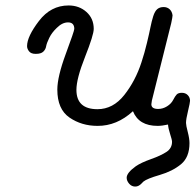

<svg xmlns="http://www.w3.org/2000/svg" viewBox="-20 -456 716 703"><path d="M79.1 -287.1Q79.1 -322.3 122.6 -379.2Q166 -436 231 -436Q270 -436 296.6 -412.1Q323.2 -388.2 323.2 -350.1Q323.2 -328.1 291.5 -248Q259.8 -168 259.8 -127Q259.8 -56.2 336.9 -56.2Q394 -56.2 435.1 -108.2Q476.1 -160.2 498 -228Q509.3 -262.2 518.1 -299.1Q526.9 -335.9 531 -356.9Q535.2 -377.9 541 -396.5Q546.9 -415 555.9 -422.6Q564.9 -430.2 579.1 -430.2Q592.3 -430.2 601.1 -422.1Q609.9 -414.1 611.8 -399.9Q611.8 -394 606.9 -371.1L536.1 -87.9Q534.2 -78.1 534.2 -74.2Q534.2 -57.1 559.1 -57.1Q576.2 -57.1 591.6 -66.7Q606.9 -76.2 614 -90.1Q621.1 -104 627 -110.1Q632.8 -116.2 646 -116.2Q659.2 -116.2 667.5 -107.7Q675.8 -99.1 675.8 -86.9Q675.8 -80.1 668.5 -50Q661.1 -20 661.1 -5.9Q661.1 2.9 667.5 27.3Q673.8 51.8 673.8 67.9Q673.8 119.6 642.8 145.3Q611.8 170.9 564.9 184.6Q518.1 198.2 504.9 209Q503.9 210 498.5 215.6Q493.2 221.2 487.5 224.1Q481.9 227.1 475.1 227.1Q461.9 227.1 452.9 216.6Q443.8 206.1 443.8 194.8Q443.8 176.8 477.1 152.8Q496.1 139.6 532.5 126.7Q568.8 113.8 589.4 100.3Q609.9 86.9 609.9 63Q609.9 56.2 603 35.2Q596.2 14.2 595.2 0Q573.2 4.9 557.1 4.9Q488.3 4.9 466.8 -48.8Q407.7 5.4 336.9 4.9Q278.8 4.9 234.4 -25.6Q189.9 -56.2 189.9 -127.9Q189.9 -174.8 220.9 -258.8Q252 -342.8 252 -350.1Q252 -374 229 -374Q208 -374 188 -354Q169.9 -336.9 160.4 -317.4Q150.9 -297.9 148.9 -286.4Q147 -274.9 138.4 -266.8Q129.9 -258.8 111.8 -258.8H109.9Q93.8 -258.8 86.4 -268.1Q79.1 -277.3 79.1 -287.1Z"/></svg>

Font: CMU Typewriter Text Variable Width
Style: Italic
Weight: 500
Italic angle: -14.04°
Version: Version 0.7.0